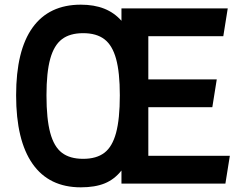

<svg xmlns="http://www.w3.org/2000/svg" viewBox="-20 -786 1041 822"><path d="M964 -119 945 0H500V-56Q470 -18 428.5 -1Q387 16 326 16Q190 16 119.5 -84.5Q49 -185 49 -378Q49 -570 119.5 -668Q190 -766 326 -766Q383 -766 426 -749Q469 -732 500 -697V-750H955L936 -631H615V-446H908L889 -327H615V-119ZM493 -378Q493 -476 477 -534Q461 -592 427 -618Q393 -644 336 -644Q279 -644 245 -618Q211 -592 195 -534Q179 -476 179 -378Q179 -277 195 -217.5Q211 -158 245 -132Q279 -106 336 -106Q393 -106 427 -132Q461 -158 477 -217.5Q493 -277 493 -378Z"/></svg>

Font: Farro Medium
Style: Regular
Weight: 500
Designer: Aceler Chua
Foundry: Grayscale Limited
Version: Version 1.101